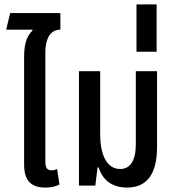

<svg xmlns="http://www.w3.org/2000/svg" viewBox="-20 -839 792 868"><path d="M253 -705V-780H26L8 -705H126L127 -701C108 -682 89 -654 89 -583V-95C89 -17 126 9 185 9C208 9 230 5 249 -5L238 -75C231 -71 221 -69 213 -69C194 -69 185 -80 185 -108V-599C185 -679 217 -705 253 -705Z M555 9C642 9 690 -50 690 -174V-517H594V-187C594 -113 569 -75 523 -75C466 -75 433 -133 433 -232V-517H337V0H411L421 -82H426C443 -26 486 9 555 9Z M597 -605H688V-819H597Z"/></svg>

Font: Noto Sans Thai UI ExtraCondensed Medium
Style: Regular
Weight: 500
Width: 3
Designer: Monotype Design Team
Foundry: Monotype Imaging Inc.
Version: Version 1.901